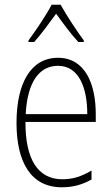

<svg xmlns="http://www.w3.org/2000/svg" viewBox="-20 -784 475 814"><path d="M237 -764H199C176 -720 129 -650 101 -613V-606H125C154 -638 191 -689 218 -726C246 -687 281 -639 312 -606H335V-613C313 -642 262 -718 237 -764ZM226 -539C108 -539 50 -427 50 -263C50 -98 110 10 242 10C291 10 331 -2 368 -23V-61C324 -35 288 -24 244 -24C140 -24 87 -110 88 -267H386V-300C386 -428 341 -539 226 -539ZM226 -505C313 -505 350 -415 350 -300H89C96 -437 147 -505 226 -505Z"/></svg>

Font: Noto Sans Devanagari UI Condensed ExtraLight
Style: Regular
Weight: 200
Width: 3
Designer: Jelle Bosma - Monotype Design Team
Foundry: Monotype Imaging Inc.
Version: Version 2.004